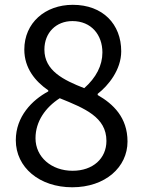

<svg xmlns="http://www.w3.org/2000/svg" viewBox="-20 -764 595 797"><path d="M279.8 13.4C416.9 13.4 509.3 -70 509.3 -176.4C509.3 -276.6 449.8 -332.5 385.5 -369.5V-374.5C429.2 -408.3 483.2 -474 483.2 -551.1C483.2 -663.5 407 -744 282.2 -744C167.7 -744 80.9 -669.4 80.9 -558.2C80.9 -481 126.6 -425.9 180.4 -389V-384.6C113.2 -348.6 45.6 -280.4 45.6 -182C45.6 -68.8 144.2 13.4 279.8 13.4ZM329.7 -398C243.3 -431.8 164.3 -470.6 164.3 -558.2C164.3 -628.9 213.4 -676.5 280.6 -676.5C359.4 -676.5 405.1 -618.7 405.1 -546.4C405.1 -491.9 379 -441.7 329.7 -398ZM281.4 -55.1C193.5 -55.1 127.4 -112.1 127.4 -190.1C127.4 -260.3 168.8 -318.1 228 -356.3C331.9 -314.2 421.8 -277.7 421.8 -179.1C421.8 -106.1 365.7 -55.1 281.4 -55.1Z"/></svg>

Font: Source Han Sans JP VF
Style: Regular
Weight: 250
Designer: Ryoko NISHIZUKA 西塚涼子 (kana, bopomofo & ideographs); Paul D. Hunt (Latin, Greek & Cyrillic); Sandoll Communications 산돌커뮤니
Foundry: Adobe
Version: Version 2.004;hotconv 1.0.118;makeotfexe 2.5.65603